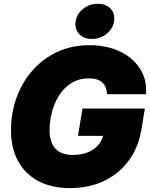

<svg xmlns="http://www.w3.org/2000/svg" viewBox="-20 -975 787 1006"><path d="M348.1 10.7Q251.5 10.7 182.1 -25.6Q112.8 -62 75.2 -129.9Q37.6 -197.8 37.6 -291.5Q37.6 -383.3 67.1 -464.4Q96.7 -545.4 151.1 -606.9Q205.6 -668.5 281.2 -703.4Q356.9 -738.3 449.2 -738.3Q513.2 -738.3 568.6 -720.9Q624 -703.6 665 -669.9Q706.1 -636.2 727.8 -588.9Q749.5 -541.5 744.6 -481.4H541Q540 -501 533.9 -516.4Q527.8 -531.7 516.1 -542.5Q504.4 -553.2 487.3 -558.8Q470.2 -564.5 446.8 -564.5Q393.6 -564.5 354.5 -540Q315.4 -515.6 290 -475.8Q264.6 -436 252.2 -388.2Q239.7 -340.3 239.7 -293.5Q239.7 -229.5 270 -196.3Q300.3 -163.1 361.8 -163.1Q407.7 -163.1 441.7 -177.5Q475.6 -191.9 496.3 -217Q517.1 -242.2 522.5 -273.4L559.1 -263.2H388.7L412.1 -406.2H738.8L721.2 -296.9Q709 -224.1 676.3 -167Q643.6 -109.9 594.5 -70.3Q545.4 -30.8 482.7 -10Q419.9 10.7 348.1 10.7ZM461.4 -771Q418.5 -771 394.3 -797.4Q370.1 -823.7 376.5 -863.3Q382.8 -902.8 415.8 -929Q448.7 -955.1 492.2 -955.1Q535.6 -955.1 559.8 -929Q584 -902.8 577.6 -863.3Q571.3 -823.7 538.1 -797.4Q504.9 -771 461.4 -771Z"/></svg>

Font: Inter 24pt Black
Style: Italic
Weight: 900
Italic angle: -9.3988°
Designer: Rasmus Andersson
Foundry: rsms
Version: Version 4.001;git-66647c0bb